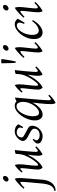

<svg xmlns="http://www.w3.org/2000/svg" viewBox="1093 -1845 958 3240"><g transform="rotate(-90 1572.0 -225.0)"><path d="M-28 235V212Q24 207 55 157.5Q86 108 96 0Q98 -21 101 -57Q104 -93 108 -135.5Q112 -178 115.5 -219.5Q119 -261 121 -293.5Q123 -326 123 -341Q123 -361 114 -361Q104 -361 77 -340Q50 -319 24 -291L8 -307Q26 -329 56 -359Q86 -389 119 -416Q152 -443 176 -455Q182 -442 185 -421.5Q188 -401 188 -376Q188 -358 185.5 -318.5Q183 -279 179 -230Q175 -181 171 -131.5Q167 -82 164 -42.5Q161 -3 159 15Q154 78 130.5 127.5Q107 177 67 205.5Q27 234 -28 235ZM161 -560Q145 -560 137 -569.5Q129 -579 129 -593Q129 -616 148.5 -635Q168 -654 191 -654Q208 -654 215.5 -644.5Q223 -635 223 -621Q223 -596 203.5 -578Q184 -560 161 -560Z M366 15Q331 -11 331 -64Q331 -90 334.5 -129Q338 -168 343 -210Q348 -252 351.5 -287Q355 -322 355 -341Q355 -361 346 -361Q332 -361 297 -323L281 -339Q307 -371 340.5 -403.5Q374 -436 408 -455Q414 -442 417 -421.5Q420 -401 420 -376Q420 -354 416.5 -316.5Q413 -279 408 -237.5Q403 -196 399.5 -159Q396 -122 396 -99Q396 -78 399.5 -69.5Q403 -61 410 -61Q426 -61 452.5 -92.5Q479 -124 513 -176Q545 -226 570 -289Q595 -352 595 -440Q627 -452 660 -455Q658 -434 654 -396.5Q650 -359 645.5 -314Q641 -269 637.5 -225.5Q634 -182 631.5 -148Q629 -114 629 -99Q629 -88 632.5 -77Q636 -66 646 -66Q656 -66 671.5 -77.5Q687 -89 706 -108L723 -92Q695 -60 656 -30.5Q617 -1 584 15Q564 -11 564 -64Q564 -103 569 -142Q574 -181 582 -233H580Q526 -128 469.5 -66Q413 -4 366 15Z M891 15Q865 15 836.5 6Q808 -3 789 -21Q770 -39 770 -66Q770 -92 789 -111.5Q808 -131 834 -153L850 -137Q835 -123 829.5 -113Q824 -103 824 -93Q824 -69 847.5 -52Q871 -35 911 -35Q958 -35 989 -59Q1020 -83 1020 -123Q1020 -149 1000 -167Q980 -185 924 -213Q896 -227 870.5 -242Q845 -257 829 -275.5Q813 -294 813 -317Q813 -345 835.5 -377Q858 -409 895 -432Q932 -455 977 -455Q1012 -455 1043 -441Q1074 -427 1096 -395L1049 -314L1029 -324Q1046 -357 1037.5 -378.5Q1029 -400 1007 -411Q985 -422 960 -422Q922 -422 897.5 -398.5Q873 -375 873 -340Q873 -329 878 -320.5Q883 -312 901.5 -300.5Q920 -289 958 -269Q1004 -246 1028 -231Q1052 -216 1061 -201Q1070 -186 1070 -163Q1070 -116 1044.5 -75.5Q1019 -35 978 -10Q937 15 891 15Z M1455 235Q1435 209 1435 156Q1435 121 1438.5 70.5Q1442 20 1448 -37.5Q1454 -95 1461 -150H1459Q1421 -79 1367.5 -32Q1314 15 1260 15Q1214 15 1187 -20.5Q1160 -56 1160 -118Q1160 -173 1181 -232Q1202 -291 1237.5 -341.5Q1273 -392 1317 -423.5Q1361 -455 1407 -455Q1436 -455 1452 -446.5Q1468 -438 1481 -425L1546 -455Q1541 -400 1535 -330.5Q1529 -261 1522.5 -189.5Q1516 -118 1511 -54Q1506 10 1503 56.5Q1500 103 1500 121Q1500 132 1503.5 143Q1507 154 1517 154Q1527 154 1542.5 142.5Q1558 131 1577 112L1594 128Q1566 160 1527 189.5Q1488 219 1455 235ZM1290 -45Q1319 -45 1351 -68Q1383 -91 1410.5 -130Q1438 -169 1455.5 -217Q1473 -265 1473 -314Q1473 -342 1466 -367.5Q1459 -393 1443.5 -409Q1428 -425 1400 -425Q1364 -425 1333.5 -399Q1303 -373 1279.5 -331Q1256 -289 1243 -240Q1230 -191 1230 -145Q1230 -102 1243.5 -73.5Q1257 -45 1290 -45Z M1715 15Q1680 -11 1680 -64Q1680 -90 1683.5 -129Q1687 -168 1692 -210Q1697 -252 1700.5 -287Q1704 -322 1704 -341Q1704 -361 1695 -361Q1681 -361 1646 -323L1630 -339Q1656 -371 1689.5 -403.5Q1723 -436 1757 -455Q1763 -442 1766 -421.5Q1769 -401 1769 -376Q1769 -354 1765.5 -316.5Q1762 -279 1757 -237.5Q1752 -196 1748.5 -159Q1745 -122 1745 -99Q1745 -78 1748.5 -69.5Q1752 -61 1759 -61Q1775 -61 1801.5 -92.5Q1828 -124 1862 -176Q1894 -226 1919 -289Q1944 -352 1944 -440Q1976 -452 2009 -455Q2007 -434 2003 -396.5Q1999 -359 1994.5 -314Q1990 -269 1986.5 -225.5Q1983 -182 1980.5 -148Q1978 -114 1978 -99Q1978 -88 1981.5 -77Q1985 -66 1995 -66Q2005 -66 2020.5 -77.5Q2036 -89 2055 -108L2072 -92Q2044 -60 2005 -30.5Q1966 -1 1933 15Q1913 -11 1913 -64Q1913 -103 1918 -142Q1923 -181 1931 -233H1929Q1875 -128 1818.5 -66Q1762 -4 1715 15Z M2132 -440Q2129 -477 2127.5 -520.5Q2126 -564 2125.5 -606Q2125 -648 2124 -680Q2161 -687 2196 -680Q2192 -648 2185.5 -606Q2179 -564 2171.5 -520.5Q2164 -477 2155 -440Z M2327 15Q2307 -11 2307 -64Q2307 -90 2310.5 -129Q2314 -168 2319 -210Q2324 -252 2327.5 -287Q2331 -322 2331 -341Q2331 -361 2322 -361Q2312 -361 2285 -340Q2258 -319 2232 -291L2216 -307Q2234 -329 2264 -359Q2294 -389 2327 -416Q2360 -443 2384 -455Q2390 -442 2393 -421.5Q2396 -401 2396 -376Q2396 -354 2392.5 -316.5Q2389 -279 2384 -237.5Q2379 -196 2375.5 -159Q2372 -122 2372 -99Q2372 -88 2375.5 -77Q2379 -66 2389 -66Q2411 -66 2465 -125L2481 -109Q2464 -87 2437 -62.5Q2410 -38 2381 -17.5Q2352 3 2327 15ZM2369 -560Q2353 -560 2345 -569.5Q2337 -579 2337 -593Q2337 -616 2356.5 -635Q2376 -654 2399 -654Q2416 -654 2423.5 -644.5Q2431 -635 2431 -621Q2431 -596 2411.5 -578Q2392 -560 2369 -560Z M2644 15Q2615 15 2589.5 0.5Q2564 -14 2548.5 -46Q2533 -78 2533 -130Q2533 -193 2555.5 -251Q2578 -309 2615 -355Q2652 -401 2696.5 -428Q2741 -455 2784 -455Q2815 -455 2837 -441.5Q2859 -428 2876 -405L2809 -289L2788 -297Q2810 -343 2810.5 -370Q2811 -397 2798 -408.5Q2785 -420 2764 -420Q2732 -420 2703 -397Q2674 -374 2651.5 -336Q2629 -298 2616 -252Q2603 -206 2603 -161Q2603 -108 2622 -79Q2641 -50 2677 -50Q2709 -50 2750.5 -75.5Q2792 -101 2834 -160L2855 -152Q2807 -68 2751 -26.5Q2695 15 2644 15Z M3005 15Q2985 -11 2985 -64Q2985 -90 2988.5 -129Q2992 -168 2997 -210Q3002 -252 3005.5 -287Q3009 -322 3009 -341Q3009 -361 3000 -361Q2990 -361 2963 -340Q2936 -319 2910 -291L2894 -307Q2912 -329 2942 -359Q2972 -389 3005 -416Q3038 -443 3062 -455Q3068 -442 3071 -421.5Q3074 -401 3074 -376Q3074 -354 3070.5 -316.5Q3067 -279 3062 -237.5Q3057 -196 3053.5 -159Q3050 -122 3050 -99Q3050 -88 3053.5 -77Q3057 -66 3067 -66Q3089 -66 3143 -125L3159 -109Q3142 -87 3115 -62.5Q3088 -38 3059 -17.5Q3030 3 3005 15ZM3047 -560Q3031 -560 3023 -569.5Q3015 -579 3015 -593Q3015 -616 3034.5 -635Q3054 -654 3077 -654Q3094 -654 3101.5 -644.5Q3109 -635 3109 -621Q3109 -596 3089.5 -578Q3070 -560 3047 -560Z"/></g></svg>

Font: Bona Nova
Style: Italic
Weight: 400
Italic angle: -4°
Designer: Mateusz Machalski
Foundry: Capitalics
Version: Version 4.001; ttfautohint (v1.8.3)